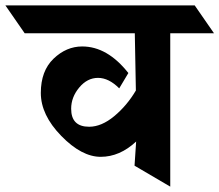

<svg xmlns="http://www.w3.org/2000/svg" viewBox="-112 -695 817 715"><path d="M522 -571V0L389 -78L395 -168Q334 -111 263 -111Q192 -111 116 -189Q40 -267 40 -349Q40 -431 87.5 -476.5Q135 -522 194 -522Q288 -522 366 -423L332 -366Q293 -405 253 -405Q213 -405 183 -369Q153 -333 153 -290Q153 -223 220 -223Q266 -223 313.5 -262.5Q361 -302 394 -358L390 -571H-20L-92 -675H613L685 -571Z"/></svg>

Font: Halant
Style: Bold
Weight: 700
Designer: Hitesh Malaviya (Devanagari), Satya Rajpurohit (Latin)
Foundry: Indian Type Foundry
Version: Version 1.101;PS 1.0;hotconv 1.0.78;makeotf.lib2.5.61930; tt